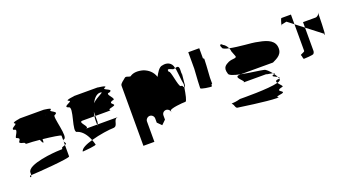

<svg xmlns="http://www.w3.org/2000/svg" viewBox="-43 -1137 2515 1380"><g transform="rotate(-20 1214.5 -447.0)"><path d="M43 -552C86 -535 25 -520 61 -507C116 -495 64 -489 106 -489C121 -489 155 -487 194 -483C205 -457 214 -442 214 -472V-481C279 -474 349 -464 351 -458V-421C352 -423 353 -425 356 -427C398 -427 332 -614 356 -614C398 -632 325 -646 338 -658C368 -671 286 -677 294 -677H106C131 -677 49 -671 61 -658C92 -646 19 -632 43 -614C86 -614 19 -552 43 -552ZM45 -266C29 -266 44 -236 49 -266ZM49 -266C50 -271 50 -277 50 -285C50 -348 269 -364 294 -364C353 -364 301 -370 338 -382C343 -383 348 -385 351 -386V-299C347 -286 96 -267 49 -266ZM288 -636C290 -637 292 -637 294 -637C300 -637 297 -637 288 -636ZM351 -386C372 -394 355 -403 351 -413ZM351 -413C350 -416 350 -418 351 -421Z M455 -298C469 -299 569 -306 559 -316C555 -329 552 -341 547 -353C498 -339 458 -321 455 -298ZM467 -445C422 -445 513 -632 467 -632C422 -650 519 -664 485 -676C452 -689 558 -695 530 -695H717C689 -695 795 -689 761 -676C728 -664 826 -650 780 -632C734 -632 826 -570 780 -570C734 -552 819 -538 761 -526C704 -514 780 -508 717 -508H628V-541C625 -530 623 -519 621 -508H530C484 -508 576 -445 530 -445H619C620 -433 622 -437 624 -445H780C734 -445 763 -382 717 -382C691 -382 612 -372 547 -353C529 -398 503 -432 467 -445ZM618 -474C618 -460 618 -451 619 -445H624C626 -453 628 -464 628 -464V-508H621C619 -496 618 -485 618 -474ZM650 -597C688 -635 757 -654 715 -654C690 -654 667 -630 650 -597Z M879 -188H963V-344C963 -360 978 -375 995 -375C1011 -375 1026 -361 1026 -344V-312L1057 -281L1089 -312V-344C1089 -361 1102 -375 1120 -375C1136 -375 1151 -360 1151 -344V-360C1160 -374 1242 -382 1271 -382C1281 -382 1291 -432 1299 -482C1287 -494 1295 -500 1278 -500C1261 -500 1246 -637 1233 -624C1225 -648 1231 -649 1269 -632C1274 -632 1279 -634 1284 -635C1278 -682 1237 -693 1206 -685C1179 -685 1156 -642 1144 -619C1130 -662 1099 -685 1065 -698C1022 -710 987 -707 963 -689C946 -689 931 -704 919 -692C907 -680 879 -665 879 -648ZM1284 -634V-635C1300 -639 1315 -644 1315 -612C1315 -612 1315 -595 1314 -573C1316 -585 1317 -589 1317 -580C1317 -591 1314 -548 1310 -515C1309 -509 1310 -504 1309 -500H1308V-498L1309 -499C1308 -494 1307 -491 1306 -490C1304 -483 1301 -480 1299 -482C1300 -490 1302 -497 1303 -505C1296 -530 1289 -639 1284 -634ZM1309 -499V-500Z M1404 -438C1404 -428 1474 -420 1485 -420C1487 -420 1489 -427 1491 -438H1496V-484C1501 -542 1504 -620 1504 -626C1504 -628 1501 -630 1496 -632V-710H1412V-583C1407 -525 1404 -444 1404 -438Z M1583 -251C1595 -239 1593 -214 1611 -214C1611 -214 1825 -182 1897 -182C1947 -182 1857 -188 1941 -200C1987 -212 1887 -227 1959 -244C1979 -244 1950 -266 1938 -284C1866 -264 1661 -267 1646 -267C1585 -250 1571 -263 1583 -251ZM1626 -470C1626 -454 1665 -442 1712 -432H1959C1993 -449 2043 -467 2031 -532C2019 -586 1957 -600 1889 -612C1875 -616 1764 -622 1698 -636C1703 -626 1705 -617 1705 -610L1722 -566C1722 -549 1697 -559 1663 -546C1641 -534 1609 -523 1626 -470ZM1650 -658C1633 -689 1657 -687 1663 -675C1678 -668 1691 -652 1698 -636C1670 -642 1650 -649 1650 -658ZM1709 -370C1743 -370 1637 -432 1709 -432H1712C1777 -419 1858 -410 1882 -404C1896 -401 1915 -381 1932 -360C1908 -366 1858 -370 1897 -370ZM1932 -360C1934 -357 1937 -354 1939 -351H1941C1947 -354 1942 -357 1932 -360ZM1938 -284C1930 -296 1930 -307 1959 -307C1960 -308 1961 -308 1962 -309C1963 -306 1963 -303 1963 -301C1963 -294 1954 -288 1938 -284ZM1939 -351C1946 -342 1952 -331 1956 -323C1938 -333 1902 -343 1939 -351ZM1956 -323C1959 -318 1961 -313 1962 -309C1970 -314 1965 -318 1956 -323Z M2104 -662C2105 -661 2107 -663 2108 -666C2105 -665 2103 -663 2104 -662ZM2108 -666C2113 -678 2119 -712 2126 -712H2198V-638L2150 -675C2135 -671 2116 -669 2108 -666ZM2166 -412C2172 -406 2170 -381 2178 -381C2187 -381 2245 -384 2252 -390C2258 -396 2261 -404 2261 -412V-589L2198 -638V-434C2198 -425 2160 -418 2166 -412ZM2261 -589V-631H2355C2371 -631 2385 -644 2386 -661C2386 -647 2383 -484 2377 -490C2370 -497 2384 -500 2376 -500ZM2386 -661V-662Z"/></g></svg>

Font: bitstorm
Style: Regular
Weight: 400
Version: Version 0.2